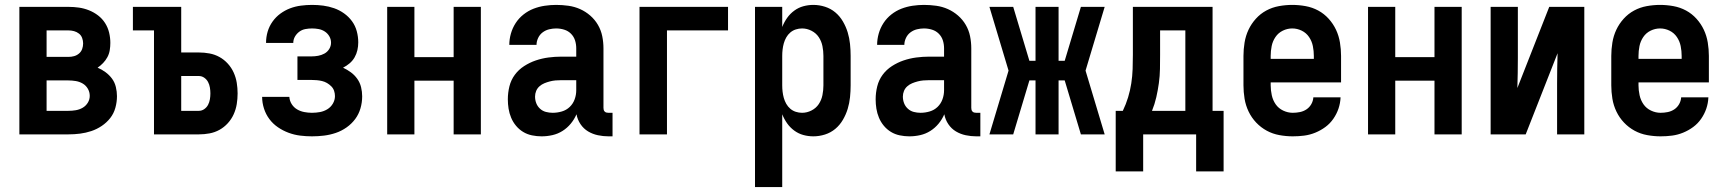

<svg xmlns="http://www.w3.org/2000/svg" viewBox="-20 -548 7040 783"><path d="M59 0V-520H259Q281 -520 302 -517Q323 -514 343 -506Q363 -498 380 -485Q397 -472 408.5 -454Q420 -436 425 -415Q430 -394 430 -373Q430 -358 427.5 -343Q425 -328 418 -315Q411 -302 400.5 -291Q390 -280 378 -272Q395 -265 410.5 -253.5Q426 -242 437 -227Q448 -212 452.5 -193Q457 -174 457 -156Q457 -132 450.5 -108.5Q444 -85 429.5 -66.5Q415 -48 395 -34.5Q375 -21 352.5 -13.5Q330 -6 306.5 -3Q283 0 259 0ZM170 -316H259Q271 -316 282 -319Q293 -322 302 -329.5Q311 -337 315 -348Q319 -359 319 -371Q319 -382 315 -393Q311 -404 302 -411Q293 -418 282 -421Q271 -424 259 -424H170ZM170 -96H259Q274 -96 289 -98.5Q304 -101 317 -108.5Q330 -116 338 -129Q346 -142 346 -157Q346 -173 338 -186.5Q330 -200 317 -207.5Q304 -215 289 -217.5Q274 -220 259 -220H170Z M608 0V-424H522V-520H719V-334H791Q813 -334 834.5 -330Q856 -326 875 -315.5Q894 -305 909 -288.5Q924 -272 933 -252Q942 -232 945.5 -210.5Q949 -189 949 -167Q949 -145 945.5 -123.5Q942 -102 933 -82Q924 -62 909 -45.5Q894 -29 875 -18.5Q856 -8 834.5 -4Q813 0 791 0ZM791 -96Q803 -96 813 -103Q823 -110 828.5 -120.5Q834 -131 836 -143Q838 -155 838 -167Q838 -179 836 -191Q834 -203 828.5 -213.5Q823 -224 813 -231Q803 -238 791 -238H719V-96Z M1252 8Q1228 8 1204 5Q1180 2 1157 -6.5Q1134 -15 1113.5 -29Q1093 -43 1078.5 -62.5Q1064 -82 1056.5 -105.5Q1049 -129 1049 -153H1160Q1161 -137 1169.5 -123.5Q1178 -110 1191.5 -102Q1205 -94 1221 -91Q1237 -88 1252 -88Q1269 -88 1285 -91Q1301 -94 1315 -102.5Q1329 -111 1337.5 -125.5Q1346 -140 1346 -156Q1346 -167 1342.5 -177.5Q1339 -188 1331 -196Q1323 -204 1313.5 -209.5Q1304 -215 1293.5 -217.5Q1283 -220 1272 -221Q1261 -222 1250 -222H1193V-318H1250Q1264 -318 1277.5 -320.5Q1291 -323 1303 -329.5Q1315 -336 1322.5 -348Q1330 -360 1330 -374Q1330 -388 1323 -400Q1316 -412 1304.5 -419.5Q1293 -427 1279.5 -429.5Q1266 -432 1253 -432Q1239 -432 1225.5 -429.5Q1212 -427 1201 -419Q1190 -411 1183 -399Q1176 -387 1176 -373H1065V-374Q1065 -397 1071.5 -419Q1078 -441 1091.5 -460Q1105 -479 1123.5 -492.5Q1142 -506 1163 -514Q1184 -522 1207 -525Q1230 -528 1253 -528Q1276 -528 1298.5 -525Q1321 -522 1342.5 -514.5Q1364 -507 1383 -493.5Q1402 -480 1415.5 -461.5Q1429 -443 1435 -420.5Q1441 -398 1441 -375Q1441 -359 1437.5 -343.5Q1434 -328 1426 -314Q1418 -300 1405.5 -289.5Q1393 -279 1379 -272Q1396 -264 1411 -253Q1426 -242 1437 -226.5Q1448 -211 1452.5 -192.5Q1457 -174 1457 -155Q1457 -130 1450 -106Q1443 -82 1428.5 -62.5Q1414 -43 1393.5 -28.5Q1373 -14 1349.5 -6Q1326 2 1301.5 5Q1277 8 1252 8Z M1559 0V-520H1670V-315H1830V-520H1941V0H1830V-219H1670V0Z M2189 8H2188Q2169 8 2149.5 4Q2130 0 2113.5 -10Q2097 -20 2084.5 -35Q2072 -50 2064.5 -68Q2057 -86 2054 -105Q2051 -124 2051 -143Q2051 -170 2057.5 -196Q2064 -222 2079.5 -243Q2095 -264 2117.5 -278.5Q2140 -293 2165 -301.5Q2190 -310 2216.5 -313.5Q2243 -317 2269 -317H2330V-351Q2330 -368 2325 -383.5Q2320 -399 2308.5 -410.5Q2297 -422 2281 -427Q2265 -432 2248 -432Q2234 -432 2219.5 -428.5Q2205 -425 2193 -416Q2181 -407 2174.5 -393Q2168 -379 2168 -365H2057Q2057 -388 2063.5 -411Q2070 -434 2083 -454Q2096 -474 2115 -489Q2134 -504 2156 -512.5Q2178 -521 2201.5 -524.5Q2225 -528 2248 -528Q2273 -528 2298 -524.5Q2323 -521 2345.5 -511Q2368 -501 2387 -484.5Q2406 -468 2418.5 -446.5Q2431 -425 2436 -400.5Q2441 -376 2441 -351V-108Q2441 -104 2442 -100Q2443 -96 2446 -93Q2449 -90 2453 -89Q2457 -88 2461 -88H2478V8H2461Q2440 8 2418.5 3.5Q2397 -1 2378.5 -12Q2360 -23 2347.5 -41.5Q2335 -60 2331 -82Q2322 -61 2307.5 -43.5Q2293 -26 2274 -14Q2255 -2 2233 3Q2211 8 2189 8ZM2234 -88Q2253 -88 2271.5 -93.5Q2290 -99 2303.5 -112Q2317 -125 2323.5 -143Q2330 -161 2330 -180V-221H2269Q2257 -221 2245.5 -220Q2234 -219 2222.5 -216Q2211 -213 2200 -208.5Q2189 -204 2180 -196Q2171 -188 2166.5 -177Q2162 -166 2162 -154Q2162 -140 2167 -127Q2172 -114 2182.5 -104.5Q2193 -95 2206.5 -91.5Q2220 -88 2234 -88Z M2588 0V-520H2949V-424H2700V0Z M3059 215V-520H3170V-438Q3178 -458 3190 -475Q3202 -492 3219 -504.5Q3236 -517 3256 -522.5Q3276 -528 3297 -528Q3321 -528 3344.5 -520.5Q3368 -513 3386.5 -497.5Q3405 -482 3417.5 -460.5Q3430 -439 3437 -416Q3444 -393 3446.5 -368.5Q3449 -344 3449 -320V-200Q3449 -176 3446.5 -151.5Q3444 -127 3437 -104Q3430 -81 3417.5 -59.5Q3405 -38 3386.5 -22.5Q3368 -7 3344.5 0.5Q3321 8 3297 8Q3276 8 3256 2.5Q3236 -3 3219 -15.5Q3202 -28 3190 -45Q3178 -62 3170 -82V215ZM3251 -88Q3271 -88 3289.5 -97.5Q3308 -107 3319 -123.5Q3330 -140 3334 -160Q3338 -180 3338 -200V-320Q3338 -340 3334 -360Q3330 -380 3319 -396.5Q3308 -413 3289.5 -422.5Q3271 -432 3251 -432Q3238 -432 3225.5 -428Q3213 -424 3203 -415.5Q3193 -407 3186.5 -395.5Q3180 -384 3176.5 -371.5Q3173 -359 3171.5 -346Q3170 -333 3170 -320V-200Q3170 -187 3171.5 -174Q3173 -161 3176.5 -148.5Q3180 -136 3186.5 -124.5Q3193 -113 3203 -104.5Q3213 -96 3225.5 -92Q3238 -88 3251 -88Z M3689 8H3688Q3669 8 3649.5 4Q3630 0 3613.5 -10Q3597 -20 3584.5 -35Q3572 -50 3564.5 -68Q3557 -86 3554 -105Q3551 -124 3551 -143Q3551 -170 3557.5 -196Q3564 -222 3579.5 -243Q3595 -264 3617.5 -278.5Q3640 -293 3665 -301.5Q3690 -310 3716.5 -313.5Q3743 -317 3769 -317H3830V-351Q3830 -368 3825 -383.5Q3820 -399 3808.5 -410.5Q3797 -422 3781 -427Q3765 -432 3748 -432Q3734 -432 3719.5 -428.5Q3705 -425 3693 -416Q3681 -407 3674.5 -393Q3668 -379 3668 -365H3557Q3557 -388 3563.5 -411Q3570 -434 3583 -454Q3596 -474 3615 -489Q3634 -504 3656 -512.5Q3678 -521 3701.5 -524.5Q3725 -528 3748 -528Q3773 -528 3798 -524.5Q3823 -521 3845.5 -511Q3868 -501 3887 -484.5Q3906 -468 3918.5 -446.5Q3931 -425 3936 -400.5Q3941 -376 3941 -351V-108Q3941 -104 3942 -100Q3943 -96 3946 -93Q3949 -90 3953 -89Q3957 -88 3961 -88H3978V8H3961Q3940 8 3918.5 3.5Q3897 -1 3878.5 -12Q3860 -23 3847.5 -41.5Q3835 -60 3831 -82Q3822 -61 3807.5 -43.5Q3793 -26 3774 -14Q3755 -2 3733 3Q3711 8 3689 8ZM3734 -88Q3753 -88 3771.5 -93.5Q3790 -99 3803.5 -112Q3817 -125 3823.5 -143Q3830 -161 3830 -180V-221H3769Q3757 -221 3745.5 -220Q3734 -219 3722.5 -216Q3711 -213 3700 -208.5Q3689 -204 3680 -196Q3671 -188 3666.5 -177Q3662 -166 3662 -154Q3662 -140 3667 -127Q3672 -114 3682.5 -104.5Q3693 -95 3706.5 -91.5Q3720 -88 3734 -88Z M4485 0H4388L4322 -220H4297V0H4203V-220H4178L4112 0H4015L4093 -260L4015 -520H4112L4178 -300H4203V-520H4297V-300H4322L4388 -520H4485L4407 -260Z M4530 151V-96H4559Q4572 -123 4580.5 -151Q4589 -179 4593.5 -208Q4598 -237 4599 -266.5Q4600 -296 4600 -325V-520H4925V-96H4970V151H4858V0H4642V151ZM4678 -96H4814V-424H4711V-325Q4711 -296 4710.5 -267Q4710 -238 4706 -209Q4702 -180 4695.5 -151.5Q4689 -123 4678 -96Z M5252 8Q5225 8 5197.5 3Q5170 -2 5146 -15Q5122 -28 5103 -48Q5084 -68 5072 -93Q5060 -118 5055.5 -145.5Q5051 -173 5051 -200V-320Q5051 -347 5055.5 -374.5Q5060 -402 5071.5 -426.5Q5083 -451 5101.5 -471.5Q5120 -492 5144 -505Q5168 -518 5195.5 -523Q5223 -528 5250 -528Q5277 -528 5304.5 -523Q5332 -518 5356 -505Q5380 -492 5398.5 -471.5Q5417 -451 5428.5 -426.5Q5440 -402 5444.5 -374.5Q5449 -347 5449 -320V-212H5162V-200Q5162 -180 5166.5 -159.5Q5171 -139 5182.5 -122.5Q5194 -106 5213 -97Q5232 -88 5252 -88Q5267 -88 5281.5 -91Q5296 -94 5308 -102Q5320 -110 5327.5 -123Q5335 -136 5336 -151H5447Q5446 -127 5438.5 -105Q5431 -83 5417.5 -63.5Q5404 -44 5385 -30Q5366 -16 5344 -7Q5322 2 5299 5Q5276 8 5252 8ZM5162 -308H5338V-320Q5338 -340 5334 -360Q5330 -380 5318.5 -397Q5307 -414 5288.5 -423Q5270 -432 5250 -432Q5230 -432 5211.5 -423Q5193 -414 5181.5 -397Q5170 -380 5166 -360Q5162 -340 5162 -320Z M5559 0V-520H5670V-315H5830V-520H5941V0H5830V-219H5670V0Z M6059 0V-520H6170V-312Q6170 -281 6169.5 -250.5Q6169 -220 6168 -189L6298 -520H6441V0H6330V-208Q6330 -239 6330.5 -269.5Q6331 -300 6332 -331L6202 0Z M6752 8Q6725 8 6697.5 3Q6670 -2 6646 -15Q6622 -28 6603 -48Q6584 -68 6572 -93Q6560 -118 6555.5 -145.5Q6551 -173 6551 -200V-320Q6551 -347 6555.5 -374.5Q6560 -402 6571.5 -426.5Q6583 -451 6601.5 -471.5Q6620 -492 6644 -505Q6668 -518 6695.5 -523Q6723 -528 6750 -528Q6777 -528 6804.5 -523Q6832 -518 6856 -505Q6880 -492 6898.5 -471.5Q6917 -451 6928.5 -426.5Q6940 -402 6944.5 -374.5Q6949 -347 6949 -320V-212H6662V-200Q6662 -180 6666.5 -159.5Q6671 -139 6682.5 -122.5Q6694 -106 6713 -97Q6732 -88 6752 -88Q6767 -88 6781.5 -91Q6796 -94 6808 -102Q6820 -110 6827.5 -123Q6835 -136 6836 -151H6947Q6946 -127 6938.5 -105Q6931 -83 6917.5 -63.5Q6904 -44 6885 -30Q6866 -16 6844 -7Q6822 2 6799 5Q6776 8 6752 8ZM6662 -308H6838V-320Q6838 -340 6834 -360Q6830 -380 6818.5 -397Q6807 -414 6788.5 -423Q6770 -432 6750 -432Q6730 -432 6711.5 -423Q6693 -414 6681.5 -397Q6670 -380 6666 -360Q6662 -340 6662 -320Z"/></svg>

Font: Iosevka Algr
Style: Bold
Weight: 700
Monospace: yes
Designer: Belleve Invis
Foundry: Belleve Invis
Version: Version 26.0.2; ttfautohint (v1.8.3)